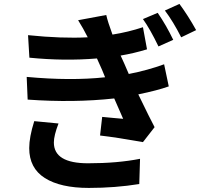

<svg xmlns="http://www.w3.org/2000/svg" viewBox="-20 -882 1040 966"><path d="M152.3 -272.5 274.4 -260.7Q251 -200.2 251 -165Q251 -60.5 422.9 -60.5Q570.3 -60.5 684.6 -83L680.7 43.9Q559.6 63.5 426.8 63.5Q284.2 63.5 205.6 13.7Q127 -36.1 127 -136.7Q127 -192.4 152.3 -272.5ZM805.7 -558.6 829.1 -447.3Q771.5 -426.8 675.8 -407.2Q736.3 -282.2 757.8 -242.2L699.2 -167Q568.4 -190.4 483.4 -200.2L494.1 -293.9Q513.7 -292 549.8 -288.6Q585.9 -285.2 599.6 -284.2Q562.5 -367.2 554.7 -386.7Q350.6 -364.3 119.1 -380.9L114.3 -495.1Q335 -474.6 508.8 -493.2L493.2 -531.2Q489.3 -539.1 467.8 -587.9Q303.7 -574.2 127.9 -591.8L121.1 -705.1Q292 -687.5 420.9 -694.3V-695.3Q399.4 -738.3 373 -780.3L514.6 -806.6Q521.5 -774.4 545.9 -708Q626 -720.7 699.2 -745.1L719.7 -633.8Q652.3 -613.3 586.9 -602.5L606.4 -559.6L627.9 -509.8Q722.7 -528.3 805.7 -558.6ZM699.2 -786.1 773.4 -817.4Q816.4 -754.9 851.6 -681.6L777.3 -648.4Q735.4 -735.4 699.2 -786.1ZM809.6 -829.1 882.8 -862.3Q926.8 -802.7 966.8 -730.5L891.6 -694.3Q851.6 -773.4 809.6 -829.1Z"/></svg>

Font: Gen Shin Gothic Monospace Bold
Style: Bold
Weight: 700
Designer: [Source Han Sans]
Ryoko NISHIZUKA  (kana & ideographs); Paul D. Hunt (Latin, Greek & Cyrillic); Wenlong ZHANG  (bopomofo
Version: Version 1.002.20150607